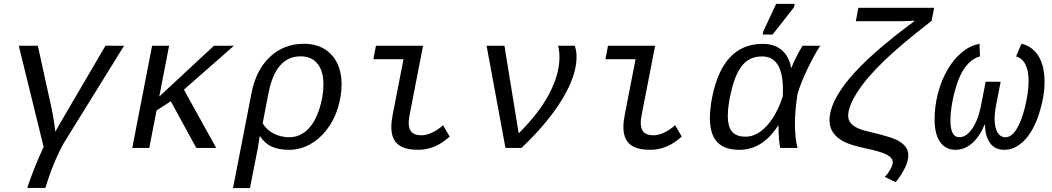

<svg xmlns="http://www.w3.org/2000/svg" viewBox="-20 -765 5441 993"><path d="M175.8 -528.3 246.1 -207.5Q252 -181.6 259 -136.2Q266.1 -90.8 266.1 -83.5Q269.5 -90.8 289.3 -125.2Q309.1 -159.7 525.4 -528.3H621.6L310.5 -25.9Q255.4 73.2 214.4 207H121.1Q151.9 110.8 205.6 -5.4L77.1 -528.3Z M995.1 0 863.3 -241.2 789.6 -193.4 752 0H664.1L766.6 -528.3H854.5L803.7 -265.6L1086.4 -528.3H1189.5L931.2 -301.3L1098.1 0Z M1474.6 9.8Q1421.4 9.8 1385.5 -6.6Q1349.6 -22.9 1325.2 -60.1H1323.2L1313.5 0L1272.9 207.5H1185.1L1280.8 -283.7Q1303.7 -402.3 1375.7 -470.5Q1447.8 -538.6 1552.2 -538.6Q1641.6 -538.6 1694.1 -482.2Q1746.6 -425.8 1746.6 -329.1Q1746.6 -267.1 1726.6 -204.1Q1706.5 -141.1 1668.9 -92.8Q1631.3 -44.4 1581.3 -17.3Q1531.2 9.8 1474.6 9.8ZM1652.8 -328.1Q1652.8 -397.5 1622.1 -435.5Q1591.3 -473.6 1534.2 -473.6Q1405.3 -473.6 1368.2 -281.7L1338.4 -127Q1359.4 -92.8 1396.2 -74Q1433.1 -55.2 1476.1 -55.2Q1527.3 -55.2 1567.1 -91.3Q1606.9 -127.4 1629.9 -195.8Q1652.8 -264.2 1652.8 -328.1Z M2093.8 -129.9Q2093.8 -96.2 2109.9 -80.8Q2126 -65.4 2158.2 -65.4Q2211.4 -65.4 2271.5 -117.2L2305.7 -58.6Q2231 9.8 2143.1 9.8Q2069.8 9.8 2036.9 -19.5Q2003.9 -48.8 2003.9 -107.9Q2003.9 -134.8 2010.7 -170.4L2066.9 -459H1911.1L1924.3 -528.3H2168L2098.1 -168.9Q2093.8 -147 2093.8 -129.9Z M2677.2 0H2594.2L2496.6 -528.3H2588.9L2662.6 -75.2Q2771 -183.6 2822.3 -283.2Q2873.5 -382.8 2873.5 -469.2Q2873.5 -501 2866.2 -528.3H2952.6Q2961.9 -501.5 2961.9 -470.7Q2961.9 -373.5 2887.2 -251Q2812.5 -128.4 2677.2 0Z M3293.9 -129.9Q3293.9 -96.2 3310.1 -80.8Q3326.2 -65.4 3358.4 -65.4Q3411.6 -65.4 3471.7 -117.2L3505.9 -58.6Q3431.2 9.8 3343.3 9.8Q3270 9.8 3237.1 -19.5Q3204.1 -48.8 3204.1 -107.9Q3204.1 -134.8 3210.9 -170.4L3267.1 -459H3111.3L3124.5 -528.3H3368.2L3298.3 -168.9Q3293.9 -147 3293.9 -129.9Z M4004.4 -115.7Q3923.8 9.8 3804.7 9.8Q3726.1 9.8 3688.7 -30.8Q3651.4 -71.3 3651.4 -154.8Q3651.4 -201.7 3663.1 -261.7Q3717.8 -538.1 3924.8 -538.1Q3984.9 -538.1 4022.7 -506.3Q4060.5 -474.6 4071.8 -413.6H4072.8Q4092.3 -464.8 4130.4 -528.3H4222.2Q4191.9 -482.9 4156.7 -409.7Q4121.6 -336.4 4104.5 -278.8Q4091.3 -192.4 4091.3 -124.5Q4091.3 -51.8 4104.5 0H4015.1Q4006.3 -41 4006.3 -115.7ZM3744.1 -165.5Q3744.1 -109.4 3766.4 -83.7Q3788.6 -58.1 3835.9 -58.1Q3894.5 -58.1 3946 -114.7Q3997.6 -171.4 4028.3 -266.6L4029.3 -299.3Q4029.3 -473.1 3921.9 -473.1Q3862.3 -473.1 3825.7 -434.6Q3789.1 -396 3766.6 -312Q3744.1 -228 3744.1 -165.5ZM3924.3 -586.4 3927.7 -602.5 3994.1 -745.1H4090.3L4086.4 -727.1L3975.6 -586.4Z M4366.7 -167Q4366.7 -136.7 4391.6 -116.9Q4416.5 -97.2 4466.3 -85.9L4519.5 -72.8Q4591.3 -54.2 4618.2 -41Q4645 -27.8 4661.4 -8.5Q4677.7 10.7 4677.7 39.1Q4677.7 68.4 4658.7 106.2Q4639.6 144 4612.3 177.2L4556.2 149.9Q4574.7 129.9 4585.9 108.6Q4597.2 87.4 4597.2 73.7Q4597.2 51.8 4567.1 35.4Q4537.1 19 4459 2.9Q4381.8 -13.7 4346.4 -31.5Q4311 -49.3 4290.5 -76.7Q4270 -104 4270 -143.6Q4270 -235.4 4373.8 -359.9Q4477.5 -484.4 4708.5 -655.3L4709 -658.2Q4673.8 -655.3 4631.8 -655.3H4406.2L4419.4 -724.6H4811L4798.3 -657.2Q4640.1 -535.6 4549.1 -447Q4458 -358.4 4412.4 -285.9Q4366.7 -213.4 4366.7 -167Z M5124 -150.4Q5124 -105.5 5138.7 -80.3Q5153.3 -55.2 5180.2 -55.2Q5210 -55.2 5235.8 -94.5Q5261.7 -133.8 5280.8 -210.2Q5299.8 -286.6 5299.8 -346.2Q5299.8 -399.4 5283.2 -431.9Q5266.6 -464.4 5234.9 -473.1L5262.7 -538.6Q5319.3 -526.4 5350.8 -475.1Q5382.3 -423.8 5382.3 -341.8Q5382.3 -265.1 5353.8 -176.5Q5325.2 -87.9 5278.1 -39.1Q5231 9.8 5173.8 9.8Q5126.5 9.8 5100.8 -24.7Q5075.2 -59.1 5074.2 -120.6H5072.3Q5048.3 -61 5009.3 -25.6Q4970.2 9.8 4921.9 9.8Q4870.1 9.8 4841.8 -31Q4813.5 -71.8 4813.5 -148.9Q4813.5 -214.8 4831.1 -282.5Q4848.6 -350.1 4880.4 -404.5Q4912.1 -459 4954.1 -493.9Q4996.1 -528.8 5045.9 -538.6L5048.3 -473.1Q5004.4 -461.9 4970.7 -415.5Q4937 -369.1 4916.3 -287.1Q4895.5 -205.1 4895.5 -142.6Q4895.5 -55.2 4940.9 -55.2Q4978 -55.2 5008.8 -100.6Q5039.6 -146 5053.7 -219.2L5077.6 -342.3H5155.3L5131.3 -219.2Q5124 -181.2 5124 -150.4Z"/></svg>

Font: Cousine
Style: Italic
Weight: 400
Italic angle: -12°
Monospace: yes
Designer: Steve Matteson
Foundry: Monotype Imaging Inc.
Version: Version 1.21